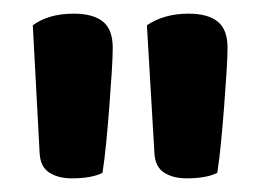

<svg xmlns="http://www.w3.org/2000/svg" viewBox="-20 -650 382 281"><path d="M130 -397Q114 -389 85 -389Q65 -389 52 -397.5Q39 -406 38 -426L28 -613Q51 -630 88 -630Q116 -630 130.5 -618.5Q145 -607 145 -580Q145 -567 143.5 -543.5Q142 -520 140 -494Q138 -468 135.5 -442Q133 -416 130 -397ZM298 -397Q282 -389 253 -389Q233 -389 220 -397.5Q207 -406 206 -426L195 -613Q220 -630 256 -630Q284 -630 298.5 -618.5Q313 -607 313 -580Q313 -567 311.5 -543.5Q310 -520 308 -494Q306 -468 303.5 -442Q301 -416 298 -397Z"/></svg>

Font: Baloo Da 2 SemiBold
Style: Regular
Weight: 600
Designer: Noopur Datye, Sulekha Rajkumar and Ek Type
Foundry: Ek Type
Version: Version 1.640;hotconv 1.0.111;makeotfexe 2.5.65597; ttfautoh